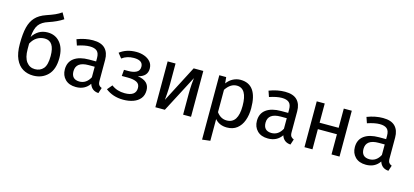

<svg xmlns="http://www.w3.org/2000/svg" viewBox="-73 -1335 4599 2132"><g transform="rotate(15 2226.0 -269.0)"><path d="M301 12Q234 12 181.5 -19Q129 -50 98.5 -117Q68 -184 68 -290Q68 -409 86.5 -482Q105 -555 147 -600Q190 -647 269 -674Q328 -694 365 -710.5Q402 -727 436 -751L475 -682Q409 -638 313 -606Q239 -583 205 -537.5Q171 -492 164 -395Q191 -440 234.5 -466.5Q278 -493 336 -493Q425 -493 479 -429Q533 -365 533 -251Q533 -120 467.5 -54Q402 12 301 12ZM301 -62Q362 -62 398 -103.5Q434 -145 434 -248Q434 -419 322 -419Q275 -419 235 -395.5Q195 -372 167 -320V-256Q167 -159 204 -110.5Q241 -62 301 -62Z M1052 12Q973 7 949 -67Q895 12 792 12Q713 12 668.5 -32.5Q624 -77 624 -147Q624 -232 685 -276.5Q746 -321 856 -321H937V-360Q937 -417 909.5 -440.5Q882 -464 827 -464Q769 -464 685 -436L662 -503Q756 -539 844 -539Q939 -539 984 -493Q1029 -447 1029 -364V-123Q1029 -89 1041 -74Q1053 -59 1073 -52ZM813 -57Q894 -57 937 -139V-260H868Q723 -260 722 -152Q722 -59 813 -57Z M1336 12Q1217 12 1133 -54L1181 -111Q1245 -62 1333 -62Q1462 -62 1462 -156Q1462 -202 1425 -220.5Q1388 -239 1324 -239H1254L1260 -311H1314Q1367 -311 1402.5 -330Q1438 -349 1438 -393Q1438 -467 1333 -467Q1253 -467 1197 -424L1153 -479Q1230 -539 1343 -539Q1392 -539 1435.5 -523Q1479 -507 1506 -475.5Q1533 -444 1533 -397Q1533 -307 1427 -282Q1561 -263 1561 -155Q1561 -98 1531 -61Q1501 -24 1450 -6Q1399 12 1336 12Z M2114 0H2023V-238Q2023 -299 2027 -351.5Q2031 -404 2034 -423L1813 0H1704V-527H1795V-289Q1795 -234 1791 -179.5Q1787 -125 1785 -107L2003 -527H2114Z M2298 213V-527H2377L2384 -456Q2414 -497 2455 -518Q2496 -539 2540 -539Q2735 -539 2735 -264Q2735 -185 2712 -122.5Q2689 -60 2643 -24Q2597 12 2528 12Q2440 12 2390 -48V202ZM2506 -63Q2636 -63 2636 -264Q2636 -466 2517 -466Q2444 -466 2390 -384V-127Q2436 -63 2506 -63Z M3260 12Q3181 7 3157 -67Q3103 12 3000 12Q2921 12 2876.5 -32.5Q2832 -77 2832 -147Q2832 -232 2893 -276.5Q2954 -321 3064 -321H3145V-360Q3145 -417 3117.5 -440.5Q3090 -464 3035 -464Q2977 -464 2893 -436L2870 -503Q2964 -539 3052 -539Q3147 -539 3192 -493Q3237 -447 3237 -364V-123Q3237 -89 3249 -74Q3261 -59 3281 -52ZM3021 -57Q3102 -57 3145 -139V-260H3076Q2931 -260 2930 -152Q2930 -59 3021 -57Z M3821 0H3729V-232H3510V0H3418V-527H3510V-306H3729V-527H3821Z M4386 12Q4307 7 4283 -67Q4229 12 4126 12Q4047 12 4002.5 -32.5Q3958 -77 3958 -147Q3958 -232 4019 -276.5Q4080 -321 4190 -321H4271V-360Q4271 -417 4243.5 -440.5Q4216 -464 4161 -464Q4103 -464 4019 -436L3996 -503Q4090 -539 4178 -539Q4273 -539 4318 -493Q4363 -447 4363 -364V-123Q4363 -89 4375 -74Q4387 -59 4407 -52ZM4147 -57Q4228 -57 4271 -139V-260H4202Q4057 -260 4056 -152Q4056 -59 4147 -57Z"/></g></svg>

Font: Trujillo
Style: Regular
Weight: 400
Designer: Fira Sans original fonts by bBox Type GmbH, Carrois Corporate GbR, & Edenspiekermann AG / Changes by Cristiano Sobral
Foundry: Fira Sans original fonts by bBox Type GmbH, Carrois Corporate GbR, & Edenspiekermann AG / Changes by Cristiano Sobral
Version: Version 4.301;October 17, 2021;FontCreator 14.0.0.2814 64-bi